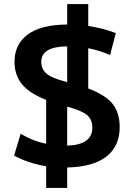

<svg xmlns="http://www.w3.org/2000/svg" viewBox="-20 -835 665 940"><path d="M412 -599V-402Q498 -369 532 -325.5Q566 -282 566 -212Q566 -120 501.5 -69Q437 -18 309 -15V85H206V-21Q121 -35 49 -73L81 -180Q142 -144 206 -131V-346Q122 -379 86.5 -424Q51 -469 51 -532Q51 -618 115.5 -666Q180 -714 309 -715V-815H412V-708Q484 -697 547 -673L519 -566Q467 -588 412 -599ZM309 -608Q182 -607 182 -532Q182 -497 208 -474.5Q234 -452 302 -435Q303 -434 305.5 -434Q308 -434 309 -433ZM309 -122Q432 -126 432 -210Q432 -249 407 -271Q382 -293 309 -313Z"/></svg>

Font: M PLUS 1p
Style: Bold
Weight: 700
Version: Version 1.062